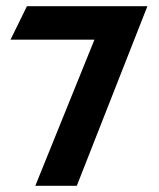

<svg xmlns="http://www.w3.org/2000/svg" viewBox="-20 -600 513 620"><path d="M14 -472H285L94 0H228L456 -580H67Z"/></svg>

Font: Charger Sport
Style: UltNrw
Weight: 1000
Designer: Jasper
Foundry: Cannot Into Space Fonts
Version: Version 1.1